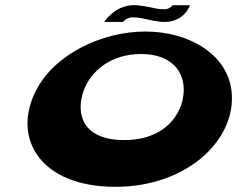

<svg xmlns="http://www.w3.org/2000/svg" viewBox="-20 -706 918 743"><path d="M544.7 -632C544.7 -632 589 -621 616 -621C695 -621 715 -686 715 -686H648C648 -686 637.5 -670 615.5 -670C591.5 -670 565.6 -677 565.6 -677C565.6 -677 524 -686 498 -686C424 -686 383 -621 383 -621H456C456 -621 469.8 -639 492.8 -639C517.8 -639 544.7 -632 544.7 -632ZM118 -353C25.9 -169 137.4 17 426.4 17C707.4 17 896.9 -169 876 -353C860.7 -495 712.4 -584 542.4 -584C373.4 -584 188.7 -495 118 -353ZM303 -353C329.8 -430 408.1 -497 525.1 -497C643.1 -497 693.8 -430 691 -353C687.6 -265 619.1 -164 461.1 -164C299.1 -164 272.6 -265 303 -353Z"/></svg>

Font: Hussar Milosc
Style: Obl
Weight: 700
Foundry: Cannot Into Space Fonts
Version: Version 1.02